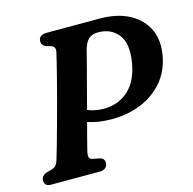

<svg xmlns="http://www.w3.org/2000/svg" viewBox="-103 -804 916 909"><g transform="rotate(-15 355.0 -350.0)"><path d="M704.5 -448Q690.5 -376.5 646.8 -326.8Q603 -277 538.5 -251Q474 -225 398.5 -225Q361 -225 332.5 -229.5Q304 -234 279 -242.5Q267.5 -200 258.5 -165.2Q249.5 -130.5 245 -112Q239 -89 242.8 -79.2Q246.5 -69.5 257 -67.5L292 -60.5Q315 -55.5 315 -33Q315 -18.5 304.8 -9.2Q294.5 0 275.5 0H39Q19.5 0 12.5 -8Q5.5 -16 5.5 -28.5Q5.5 -41.5 13.8 -49.8Q22 -58 34.5 -62L55.5 -67.5Q71 -71.5 78.8 -79.8Q86.5 -88 92 -105.5Q99 -127 110.2 -167.2Q121.5 -207.5 135.5 -258.2Q149.5 -309 164 -362.8Q178.5 -416.5 191 -465.5Q203.5 -514.5 212.5 -550.5Q221.5 -586.5 224.5 -601.5Q229 -626 209 -632.5L185 -639.5Q163 -649 163 -667Q163 -700 203.5 -700H464Q549 -700 608.5 -668Q668 -636 693.8 -579Q719.5 -522 704.5 -448ZM366.5 -577Q365 -571 358.2 -544.5Q351.5 -518 341 -478Q330.5 -438 318 -391.2Q305.5 -344.5 293.5 -297.5Q330 -282.5 371.5 -282.5Q444.5 -282.5 493.5 -327.2Q542.5 -372 557 -459Q572 -549.5 537.2 -594.2Q502.5 -639 439 -639Q409 -639 392.5 -624.2Q376 -609.5 366.5 -577Z"/></g></svg>

Font: Fraunces 9pt Soft SemiBold
Style: Italic
Weight: 600
Italic angle: -16°
Version: Version 1.000;[b76b70a41]